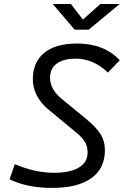

<svg xmlns="http://www.w3.org/2000/svg" viewBox="-20 -918 626 948"><path d="M237.3 9.8Q113.8 9.8 27.3 -32.7L53.2 -107.4Q152.8 -64.9 246.6 -64.9Q326.7 -64.9 369.6 -90.8Q412.6 -116.7 412.6 -165.5Q412.6 -195.3 399.2 -217.5Q385.7 -239.7 359.9 -260.7L215.8 -379.9Q180.2 -410.2 161.1 -448Q142.1 -485.8 142.1 -525.9Q142.1 -611.8 198.7 -657.5Q255.4 -703.1 360.8 -703.1Q494.1 -703.1 571.3 -620.6L512.7 -559.6Q476.6 -594.7 436.5 -611.6Q396.5 -628.4 355 -628.4Q293.9 -628.4 260.5 -604.2Q227.1 -580.1 227.1 -534.2Q227.1 -477.5 284.2 -430.2L409.2 -327.6Q452.6 -292 475.3 -257.1Q498 -222.2 498 -176.8Q498 -85.9 430.9 -38.1Q363.8 9.8 237.3 9.8ZM348.6 -771.5 240.2 -898.4H330.1L389.2 -821.3L475.6 -898.4H571.3L418 -771.5Z"/></svg>

Font: Cascadia Mono PL SemiLight
Style: Italic
Weight: 350
Italic angle: -10°
Monospace: yes
Designer: Aaron Bell
Foundry: Saja Typeworks
Version: Version 2404.023; ttfautohint (v1.8.4)